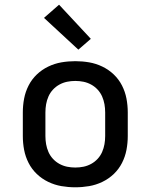

<svg xmlns="http://www.w3.org/2000/svg" viewBox="-20 -788 640 816"><path d="M300 8Q270 8 241 3Q212 -2 185 -15Q158 -28 136.5 -48.5Q115 -69 101.5 -95.5Q88 -122 82.5 -151Q77 -180 77 -210V-310Q77 -340 82.5 -369Q88 -398 101.5 -424.5Q115 -451 136.5 -471.5Q158 -492 185 -505Q212 -518 241 -523Q270 -528 300 -528Q330 -528 359 -523Q388 -518 415 -505Q442 -492 463.5 -471.5Q485 -451 498.5 -424.5Q512 -398 517.5 -369Q523 -340 523 -310V-210Q523 -180 517.5 -151Q512 -122 498.5 -95.5Q485 -69 463.5 -48.5Q442 -28 415 -15Q388 -2 359 3Q330 8 300 8ZM300 -76Q318 -76 335 -79.5Q352 -83 367.5 -91.5Q383 -100 395 -113Q407 -126 414 -142Q421 -158 424 -175Q427 -192 427 -210V-310Q427 -328 424 -345Q421 -362 414 -378Q407 -394 395 -407Q383 -420 367.5 -428.5Q352 -437 335 -440.5Q318 -444 300 -444Q282 -444 265 -440.5Q248 -437 232.5 -428.5Q217 -420 205 -407Q193 -394 186 -378Q179 -362 176 -345Q173 -328 173 -310V-210Q173 -192 176 -175Q179 -158 186 -142Q193 -126 205 -113Q217 -100 232.5 -91.5Q248 -83 265 -79.5Q282 -76 300 -76ZM313 -577 167 -712 231 -768 366 -623Z"/></svg>

Font: Iosevka Fixed Medium Extended
Style: Regular
Weight: 500
Width: 7
Monospace: yes
Designer: Belleve Invis
Foundry: Belleve Invis
Version: Version 24.1.1; ttfautohint (v1.8.4)